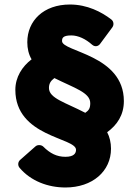

<svg xmlns="http://www.w3.org/2000/svg" viewBox="-20 -732 618 851"><path d="M197 -342C197 -361 204 -373 221 -386C309 -342 380 -322 380 -275C380 -252 374 -243 358 -232C270 -278 197 -296 197 -342ZM478 -611C486 -622 484 -638 473 -646C430 -679 367 -712 290 -712C173 -712 101 -640 101 -545C101 -517 107 -491 120 -469C78 -437 48 -390 48 -334C48 -124 317 -123 317 -68C317 -53 308 -37 270 -37C232 -37 202 -52 172 -82C164 -90 147 -92 137 -83L69 -23C59 -14 58 2 67 12C116 70 192 99 270 99C390 99 472 27 472 -73C472 -100 466 -125 455 -146C499 -178 529 -222 529 -284C529 -490 255 -502 255 -550C255 -563 258 -575 296 -575C327 -575 360 -559 388 -534C403 -521 418 -529 424 -538Z"/></svg>

Font: Falling Sky
Style: Blk
Weight: 900
Designer: Paul D. Hunt
Foundry: Adobe Systems Incorporated
Version: Version 1.02